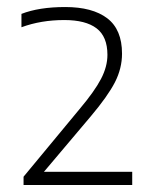

<svg xmlns="http://www.w3.org/2000/svg" viewBox="-20 -834 436 546"><path d="M47 -308V-331.5L206 -523.5Q249 -574.5 267.2 -609.5Q285.5 -644.5 285.5 -678Q285.5 -730 254.5 -753.5Q223.5 -777 163 -777Q96.5 -777 41 -756.5V-794.5Q91 -814 165.5 -814Q243 -814 285 -782Q327 -750 327 -681.5Q327 -639.5 306.8 -600Q286.5 -560.5 238 -503L105 -345.5H356V-308Z"/></svg>

Font: Encode Sans SmExp XLt
Style: Regular
Weight: 200
Width: 6
Designer: Multiple Designers
Foundry: Impallari Type
Version: Version 3.002; ttfautohint (v1.8.3) -l 8 -r 50 -G 200 -x 14 